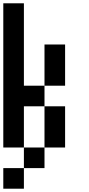

<svg xmlns="http://www.w3.org/2000/svg" viewBox="-20 -895 540 1165"><path d="M0 250V125H125V250ZM0 0V-875H125V-375H250V-250H125V0ZM125 0H250V125H125ZM250 -250H375V0H250ZM250 -625H375V-375H250Z"/></svg>

Font: GalmuriMono7 Regular
Style: Regular
Weight: 400
Designer: Lee Minseo (quiple)
Version: Version 2.399;hotconv 1.1.1;makeotfexe 2.6.0 DEVELOPMENT